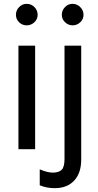

<svg xmlns="http://www.w3.org/2000/svg" viewBox="-20 -772 513 1000"><path d="M265 208Q223 208 187 193V110Q226 127 255 127Q286 127 301 112.5Q316 98 316 56V-534H403V59Q403 129 366.5 168.5Q330 208 265 208ZM358 -640Q336 -640 319 -656Q302 -672 302 -695Q302 -718 318.5 -735Q335 -752 358 -752Q381 -752 398 -735Q415 -718 415 -695Q415 -672 398 -656Q381 -640 358 -640ZM163 5H76V-534H163ZM119 -640Q96 -640 79.5 -656Q63 -672 63 -695Q63 -718 79.5 -735Q96 -752 119 -752Q143 -752 159.5 -735Q176 -718 176 -695Q176 -672 159 -656Q142 -640 119 -640Z"/></svg>

Font: LXGW 975 Gothic SC
Style: Regular
Weight: 400
Version: Version 2.01;February 25, 2021